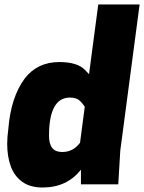

<svg xmlns="http://www.w3.org/2000/svg" viewBox="-20 -820 641 854"><path d="M170 14Q113 14 78 -12Q43 -38 27.5 -81.5Q12 -125 12 -180Q12 -211 17 -246Q28 -387 90 -471Q146 -544 244 -544Q324 -544 358 -509L376 -490L417 -800H601L515 -150L506 0H340V-65Q277 14 170 14ZM258 -144Q305 -144 336 -185L357 -345Q351 -356 336 -371Q321 -386 291 -386Q198 -386 198 -216Q198 -144 255 -144Z"/></svg>

Font: Tanohe Sans ExtraBold
Style: Italic
Weight: 800
Designer: Village Type and Design LLC & Cristiano Sobral
Foundry: Cooper Hewitt Smithsonian Design Museum
Version: Version 1.00;September 29, 2021;FontCreator 13.0.0.2655 64-b